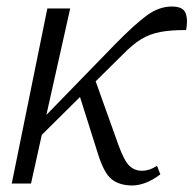

<svg xmlns="http://www.w3.org/2000/svg" viewBox="-20 -562 593 588"><path d="M16 0 125 -536H195L122 -210L334 -428Q393 -488 430 -515Q467 -542 506 -542Q541 -542 548.5 -521.5Q556 -501 550 -470Q502 -470 470.5 -464Q439 -458 412.5 -442Q386 -426 355 -394L273 -313L343 -117Q361 -68 377 -53.5Q393 -39 415 -39Q424 -39 435 -42Q446 -45 461 -54L471 -28Q447 -10 425.5 -2Q404 6 385 6Q346 6 322 -13Q298 -32 279 -94L225 -265L108 -149L75 0Z"/></svg>

Font: Noto Serif Light
Style: Italic
Weight: 300
Italic angle: -12°
Designer: Monotype Design Team
Foundry: Monotype Imaging Inc.
Version: Version 2.013